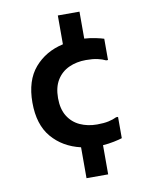

<svg xmlns="http://www.w3.org/2000/svg" viewBox="-94 -870 803 1004"><g transform="rotate(-10 308.0 -368.0)"><path d="M283 64V-100Q188 -122 130.5 -189.5Q73 -257 73 -374Q73 -491 131 -558.5Q189 -626 283 -647V-800H398V-657Q429 -655 457.5 -649Q486 -643 501 -638V-525H491Q473 -534 448 -539.5Q423 -545 387 -545Q337 -545 296.5 -526.5Q256 -508 232.5 -470Q209 -432 209 -374Q209 -316 232.5 -278Q256 -240 296.5 -221.5Q337 -203 387 -203Q423 -203 448 -208.5Q473 -214 491 -223H501V-110Q486 -105 457 -99Q428 -93 398 -91V64Z"/></g></svg>

Font: Kufam SemiBold
Style: Regular
Weight: 600
Designer: Wael Morcos, Artur Schmal
Foundry: Original Type
Version: Version 1.300; ttfautohint (v1.8.3)